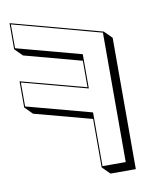

<svg xmlns="http://www.w3.org/2000/svg" viewBox="-85 -779 661 871"><g transform="rotate(-10 246.0 -343.5)"><path d="M20 -718.8 434.6 -606.9 469.2 -572.3V32.7H352.5L317.9 -2V-225.1L53.7 -295.9L19 -330.6V-451.2L317.9 -371.1V-493.2L54.7 -564L20 -598.6ZM24.9 -712.4V-602.5L322.8 -522.5V-364.7L23.9 -444.8V-334.5L322.8 -254.4V-6.8H429.7V-603Z"/></g></svg>

Font: KultiginGolge
Style: Regular
Weight: 400
Designer: facebook.com/biligbitig
Foundry: facebook.com/biligbitig
Version: Version 1.0